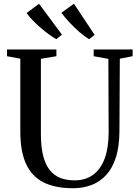

<svg xmlns="http://www.w3.org/2000/svg" viewBox="-20 -1011 751 1040"><path d="M375.5 8.5Q279 8.5 215.8 -23.2Q152.5 -55 121.2 -123Q90 -191 90 -299.5V-693L18 -706.5V-743H285.5V-706.5L201.5 -692.5V-287Q201.5 -214 214.2 -165.5Q227 -117 251 -88Q275 -59 308.5 -46.5Q342 -34 383.5 -34Q442.5 -34 483.8 -63.8Q525 -93.5 546.8 -151.8Q568.5 -210 568.5 -295.5L567 -692L487.5 -706.5V-743H698.5V-706.5L629 -693L627 -300Q626.5 -218.5 608.2 -160Q590 -101.5 556.2 -64.2Q522.5 -27 476.5 -9.2Q430.5 8.5 375.5 8.5ZM284.5 -799Q266.5 -809 244 -825.5Q221.5 -842 198.8 -861.8Q176 -881.5 156.2 -902Q136.5 -922.5 124 -940.5L191.5 -990.5L315.5 -823.5L285.5 -799ZM462 -799Q438.5 -813 410.2 -837.5Q382 -862 356 -890Q330 -918 312.5 -941.5L380.5 -991L492.5 -822L463 -799Z"/></svg>

Font: Merriweather 72pt
Style: Regular
Weight: 400
Version: Version 2.100